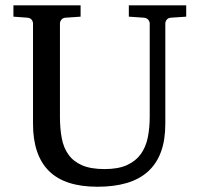

<svg xmlns="http://www.w3.org/2000/svg" viewBox="-20 -691 752 727"><path d="M627 -624Q616.2 -623 611.1 -616.2Q606 -609.4 606 -602.1V-222.2Q606 -160.6 589.4 -115.7Q572.8 -70.8 540.3 -41.5Q507.8 -12.2 459.7 2Q411.6 16.1 349.1 16.1Q225.1 16.1 165 -43.9Q105 -104 105 -222.2V-602.1Q105 -609.4 99.9 -616.2Q94.7 -623 84 -624L30.8 -627.9V-670.9H285.2V-627.9L228 -624Q217.3 -623 212.2 -616.2Q207 -609.4 207 -602.1V-248Q207 -204.1 213.9 -167.7Q220.7 -131.3 239.3 -105.5Q257.8 -79.6 290.8 -65.2Q323.7 -50.8 376 -50.8Q427.7 -50.8 460.9 -65.9Q494.1 -81.1 513.2 -107.7Q532.2 -134.3 539.6 -170.4Q546.9 -206.5 546.9 -248V-602.1Q546.9 -609.4 541.3 -616.2Q535.6 -623 524.9 -624L467.8 -627.9V-670.9H685.1V-627.9Z"/></svg>

Font: Charis SIL APac
Style: Regular
Weight: 400
Foundry: SIL International
Version: Version 5.000